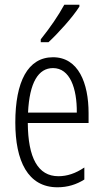

<svg xmlns="http://www.w3.org/2000/svg" viewBox="-20 -785 439 815"><path d="M317 -757V-765H253C226 -716 195 -671 153 -618V-606H186C226 -643 288 -711 317 -757ZM205 -542C98 -542 45 -438 45 -265C45 -102 98 10 224 10C267 10 305 -2 338 -23V-74C301 -49 265 -37 228 -37C141 -37 99 -115 98 -263H356V-305C356 -432 313 -542 205 -542ZM205 -496C277 -496 307 -410 306 -307H99C105 -435 143 -496 205 -496Z"/></svg>

Font: Noto Sans Arabic UI XCn Lt
Style: Regular
Weight: 300
Width: 2
Designer: Monotype Design Team, Nadine Chahine and Nizar Qandah
Foundry: Monotype Imaging Inc.
Version: Version 2.010